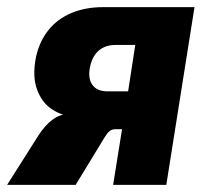

<svg xmlns="http://www.w3.org/2000/svg" viewBox="-44 -518 580 538"><path d="M-24 0 64 -139Q83 -168 103.5 -183Q124 -198 146 -198H171L169 -190Q133 -192 103.5 -210.5Q74 -229 60 -266.5Q46 -304 57 -359Q67 -403 92 -434Q117 -465 156 -481.5Q195 -498 246 -498H501L422 0H273L298 -156H280Q270 -156 263.5 -151Q257 -146 249 -133L168 0ZM258 -262H315L335 -392H279Q251 -392 232.5 -376Q214 -360 208 -329Q202 -298 215 -280Q228 -262 258 -262Z"/></svg>

Font: Nunito Sans 10pt Condensed Black
Style: Italic
Weight: 900
Width: 3
Italic angle: -9°
Designer: Vernon Adams
Foundry: Vernon Adams
Version: Version 3.101;gftools[0.9.27]